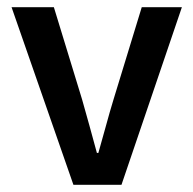

<svg xmlns="http://www.w3.org/2000/svg" viewBox="-20 -511 535 531"><path d="M183 0 12 -491H129L207 -236Q217 -200 227.5 -163Q238 -126 248 -88H252Q263 -126 273 -163Q283 -200 294 -236L372 -491H483L316 0Z"/></svg>

Font: Processing Sans Pro Semibold
Style: Regular
Weight: 600
Designer: Paul D. Hunt
Foundry: Adobe Systems Incorporated
Version: Version 2.020;PS 2.000;hotconv 1.0.86;makeotf.lib2.5.63406